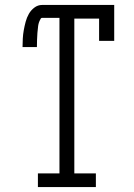

<svg xmlns="http://www.w3.org/2000/svg" viewBox="-20 -755 540 775"><path d="M133 0V-55H220V-683H150Q148 -683 146 -681.5Q144 -680 143 -677Q136 -665 134 -650.5Q132 -636 131 -622Q130 -608 129.5 -593.5Q129 -579 129 -565H71Q71 -582 72 -599.5Q73 -617 76 -633.5Q79 -650 83.5 -667Q88 -684 96.5 -699Q105 -714 119 -724.5Q133 -735 150 -735H441V-590H380V-680H280V-55H367V0Z"/></svg>

Font: Iosevka Slab Light
Style: Regular
Weight: 300
Monospace: yes
Designer: Belleve Invis
Foundry: Belleve Invis
Version: Version 11.1.0; ttfautohint (v1.8.3)